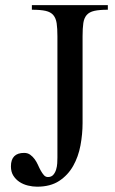

<svg xmlns="http://www.w3.org/2000/svg" viewBox="-20 -701 441 738"><path d="M394.5 -663.6Q361.8 -663.6 342.5 -659.2Q323.2 -654.8 313.2 -643.3Q303.2 -631.8 300.3 -612.3Q297.4 -592.8 297.4 -561.5V-228Q297.4 -185.5 289.3 -142.1Q281.2 -98.6 261.2 -63.2Q241.2 -27.8 207.5 -5.6Q173.8 16.6 122.6 16.6Q105.5 16.6 87.4 12.2Q69.3 7.8 54.9 -1.7Q40.5 -11.2 31.2 -25.9Q22 -40.5 22 -61.5Q22 -113.3 72.8 -113.3Q86.4 -113.3 96.2 -106.2Q106 -99.1 113.3 -89.1Q120.6 -79.1 126 -66.9Q131.3 -54.7 137 -44.7Q142.6 -34.7 148.9 -27.6Q155.3 -20.5 164.1 -20.5Q177.2 -20.5 184.6 -28.8Q191.9 -37.1 195.6 -48.8Q199.2 -60.5 200 -73.2Q200.7 -85.9 200.7 -95.2V-561.5Q200.7 -591.8 197.8 -611.6Q194.8 -631.3 184.8 -643.1Q174.8 -654.8 155.5 -659.2Q136.2 -663.6 102.5 -663.6V-681.2H394.5Z"/></svg>

Font: Simplified Naskh
Style: Regular
Weight: 400
Designer: SIL International
Foundry: Arabeyes
Version: 1.02_alpha